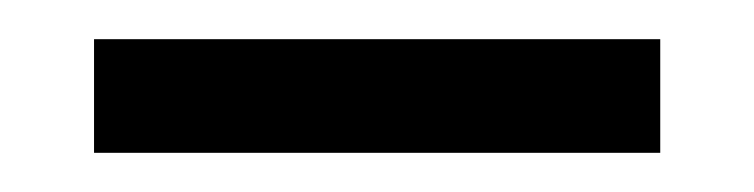

<svg xmlns="http://www.w3.org/2000/svg" viewBox="-20 -706 385 98"><path d="M28 -686V-628H317V-686Z"/></svg>

Font: Saira UNSAM
Style: Regular
Weight: 400
Designer: Hector Gatti with collaboration of the Omnibus-Type team
Foundry: Omnibus-Type
Version: Version 0.072;PS 000.072;hotconv 1.0.88;makeotf.lib2.5.64775